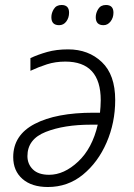

<svg xmlns="http://www.w3.org/2000/svg" viewBox="-20 -740 537 770"><path d="M172 10Q252 10 312.5 -39.5Q373 -89 407.5 -168.5Q442 -248 442 -339Q442 -440 388.5 -491Q335 -542 253 -542Q206 -542 169 -531.5Q132 -521 102 -507V-456Q134 -471 168 -482Q202 -493 242 -493Q384 -493 384 -338Q384 -325 383 -311.5Q382 -298 381 -288H355Q205 -288 119 -243Q33 -198 33 -110Q33 -55 70 -22.5Q107 10 172 10ZM177 -39Q134 -39 112 -60.5Q90 -82 90 -114Q90 -182 163.5 -211Q237 -240 345 -240H372Q350 -145 293.5 -92Q237 -39 177 -39ZM395 -639Q412 -639 423.5 -654Q435 -669 435 -689Q435 -720 405 -720Q384 -720 374 -704Q364 -688 364 -671Q364 -639 395 -639ZM217 -639Q235 -639 246 -654Q257 -669 257 -689Q257 -720 227 -720Q206 -720 196 -704Q186 -688 186 -671Q186 -639 217 -639Z"/></svg>

Font: Noto Sans UI Light
Style: Italic
Weight: 300
Italic angle: -12°
Designer: Monotype Design Team
Foundry: Monotype Imaging Inc.
Version: Version 1.901